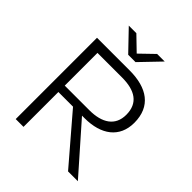

<svg xmlns="http://www.w3.org/2000/svg" viewBox="-239 -1012 1149 1149"><g transform="rotate(45 335.5 -437.0)"><path d="M359 -748 480 -874H416L328 -789L240 -874H176L297 -748ZM93 -688V0H159V-295H283L536 0H619L359 -295H381C520 -295 611 -361 611 -486C611 -625 517 -688 369 -688ZM367 -626C476 -626 543 -585 543 -486C543 -393 475 -349 367 -349H159V-626Z"/></g></svg>

Font: Roundo
Style: Regular
Weight: 400
Designer: Shiva Nallaperumal
Foundry: Indian Type Foundry
Version: Version 2.000